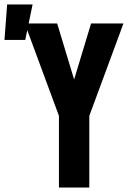

<svg xmlns="http://www.w3.org/2000/svg" viewBox="-82 -840 602 860"><path d="M182 0V-321L29 -735H174L250 -484L326 -735H471L318 -321V0ZM-62 -661 -50 -820H64L31 -661Z"/></svg>

Font: Iosevka Heavy
Style: Regular
Weight: 900
Monospace: yes
Designer: Belleve Invis
Foundry: Belleve Invis
Version: Version 32.5.0; ttfautohint (v1.8.4)